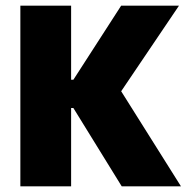

<svg xmlns="http://www.w3.org/2000/svg" viewBox="-20 -659 660 679"><path d="M620 0H410.5L239.5 -277H212V-377H239.5L408.5 -639H613L395.5 -317V-357ZM231.5 0H52V-639H231.5Z"/></svg>

Font: Anek Malayalam Medium ExtraBold
Style: Regular
Weight: 800
Version: Version 1.003